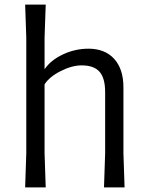

<svg xmlns="http://www.w3.org/2000/svg" viewBox="-20 -820 650 840"><path d="M440 -150V-417Q440 -478 415.5 -506Q391 -534 337 -534Q295 -534 245.5 -509Q196 -484 175 -451V-150L180 0H90L95 -150V-655L90 -800H180L175 -655V-517Q202 -557 255.5 -582Q309 -607 367 -607Q439 -607 479.5 -562.5Q520 -518 520 -438V-150L525 0H435Z"/></svg>

Font: Farro Light
Style: Regular
Weight: 300
Designer: Aceler Chua
Foundry: Grayscale Limited
Version: Version 1.101